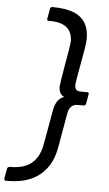

<svg xmlns="http://www.w3.org/2000/svg" viewBox="-117 -830 576 1019"><g transform="rotate(5 171.0 -320.0)"><path d="M-35 150H-45Q-55 150 -55 139L-45 85Q-43 76 -32 75Q46 75 86 40.5Q126 6 138 -62L170 -242Q181 -307 224 -320Q195 -332 195 -373Q195 -385 213 -489Q233 -599 233 -616Q233 -715 115 -715H107Q98 -715 98 -724L108 -780Q109 -789 120 -790Q194 -790 240 -770Q316 -736 316 -640Q316 -616 311 -588Q277 -401 277 -390Q277 -376 283 -366Q289 -356 312 -356H344Q352 -356 352 -348L343 -295Q341 -285 331 -284H299Q257 -284 248 -235L216 -53Q203 20 168 64Q101 150 -35 150Z"/></g></svg>

Font: YamahaIndonesia935. App
Style: Italic
Weight: 400
Italic angle: -10°
Designer: Dalton Maag Ltd
Foundry: Dalton Maag Ltd
Version: Version 1.002; January 01, 2024; Regular/Italic